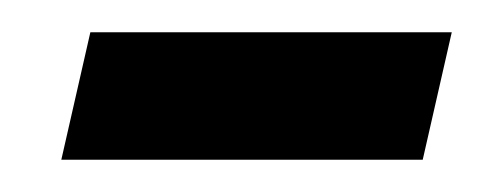

<svg xmlns="http://www.w3.org/2000/svg" viewBox="-20 -332 307 119"><path d="M18 -233 36 -312H260L242 -233Z"/></svg>

Font: Noto Serif Tamil Condensed Medium
Style: Italic
Weight: 500
Width: 3
Italic angle: -12°
Designer: Indian Type Foundry, Tom Grace, and the Monotype Design Team
Foundry: Monotype Imaging Inc.
Version: Version 2.003; ttfautohint (v1.8.4.7-5d5b)